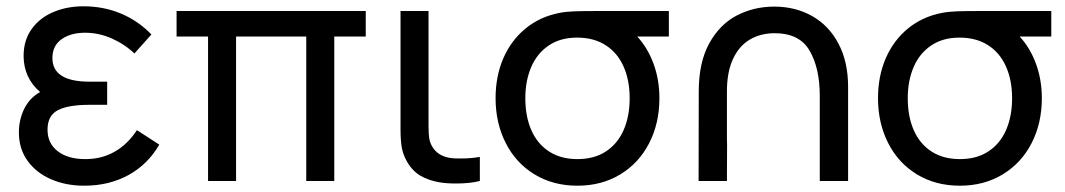

<svg xmlns="http://www.w3.org/2000/svg" viewBox="-20 -575 3385 610"><path d="M486 -115.5Q450.5 -53.5 388.8 -19.2Q327 15 247.5 15Q189.5 15 142.2 -5.5Q95 -26 67.5 -64.2Q40 -102.5 40 -154Q40 -195 57.2 -229.8Q74.5 -264.5 107.5 -282.5Q55 -328 55 -397.5Q55 -446.5 80.2 -482.2Q105.5 -518 149 -536.5Q192.5 -555 245 -555Q309 -555 364 -532Q419 -509 461 -465.5L407 -405Q376.5 -434.5 335.2 -452.8Q294 -471 250.5 -471Q205 -471 175.8 -450.5Q146.5 -430 146.5 -390.5Q146.5 -315.5 265 -315.5H320.5V-242H264.5Q197 -242 164 -225Q131 -208 131 -163Q131 -119.5 163.5 -94.5Q196 -69.5 251 -69.5Q303 -69.5 344.2 -93Q385.5 -116.5 415 -161.5Z M730 0H641V-459H541V-540H1142V-459H1042V0H953V-459H730Z M1272 -63.5Q1260 -85 1256.2 -108Q1252.5 -131 1252.5 -165V-204V-540H1341.5V-208V-175Q1341.5 -151.5 1343.5 -137.2Q1345.5 -123 1352.5 -110.5Q1371 -77.5 1415.5 -72.5Q1424.5 -71.5 1443.5 -71.5Q1477.5 -71.5 1504.5 -76.5V0Q1473 8 1429 8Q1398.5 8 1378 4.5Q1343 -1 1316.2 -16.5Q1289.5 -32 1272 -63.5Z M2105 -540V-459H2004.5Q2037.5 -423.5 2056.2 -372.8Q2075 -322 2075 -263Q2075 -183.5 2042.5 -120.2Q2010 -57 1950.8 -21Q1891.5 15 1814.5 15Q1737.5 15 1678.2 -21Q1619 -57 1586.8 -120.5Q1554.5 -184 1554.5 -263Q1554.5 -333 1579.2 -390Q1604 -447 1649.8 -484.5Q1695.5 -522 1757.5 -534Q1778 -538 1804 -539Q1830 -540 1874.5 -540ZM1980.5 -263Q1980.5 -320 1961.2 -363.5Q1942 -407 1904.5 -431.2Q1867 -455.5 1813.5 -455.5Q1760 -455.5 1723 -430.2Q1686 -405 1667.5 -361.5Q1649 -318 1649 -263Q1649 -205 1668.2 -161.2Q1687.5 -117.5 1724.8 -93.5Q1762 -69.5 1814.5 -69.5Q1868 -69.5 1905.2 -94Q1942.5 -118.5 1961.5 -162.2Q1980.5 -206 1980.5 -263Z M2674.5 -298.5V0H2584.5V-270.5Q2584.5 -358.5 2552.2 -414Q2520 -469.5 2441.5 -469.5Q2396 -469.5 2361.8 -449Q2327.5 -428.5 2308.5 -387Q2289.5 -345.5 2289.5 -284.5V-133.5L2290 -115.5L2289.5 0H2199.5L2200 -284.5Q2200 -376.5 2233.2 -437Q2266.5 -497.5 2320.8 -525.8Q2375 -554 2440 -554Q2507 -554 2560.2 -524Q2613.5 -494 2644 -436.2Q2674.5 -378.5 2674.5 -298.5Z M3320 -540V-459H3219.5Q3252.5 -423.5 3271.2 -372.8Q3290 -322 3290 -263Q3290 -183.5 3257.5 -120.2Q3225 -57 3165.8 -21Q3106.5 15 3029.5 15Q2952.5 15 2893.2 -21Q2834 -57 2801.8 -120.5Q2769.5 -184 2769.5 -263Q2769.5 -333 2794.2 -390Q2819 -447 2864.8 -484.5Q2910.5 -522 2972.5 -534Q2993 -538 3019 -539Q3045 -540 3089.5 -540ZM3195.5 -263Q3195.5 -320 3176.2 -363.5Q3157 -407 3119.5 -431.2Q3082 -455.5 3028.5 -455.5Q2975 -455.5 2938 -430.2Q2901 -405 2882.5 -361.5Q2864 -318 2864 -263Q2864 -205 2883.2 -161.2Q2902.5 -117.5 2939.8 -93.5Q2977 -69.5 3029.5 -69.5Q3083 -69.5 3120.2 -94Q3157.5 -118.5 3176.5 -162.2Q3195.5 -206 3195.5 -263Z"/></svg>

Font: CCSD_manrope Medium
Style: Regular
Weight: 500
Designer: Mikhail Sharanda
Foundry: Mikhail Sharanda
Version: Version 4.503